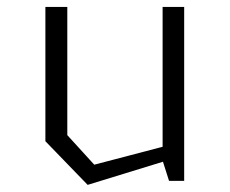

<svg xmlns="http://www.w3.org/2000/svg" viewBox="-20 -520 660 552"><path d="M173.5 -500H110.5V-114L232 11.5L448.5 -55L466 0H509.5V-500H447.5V-98L251 -46.5L173.5 -131.5Z"/></svg>

Font: Monaspace Krypton ExtraLight
Style: Regular
Weight: 200
Designer: Riley Cran & the Lettermatic Team
Foundry: Lettermatic
Version: Version 1.101 (Monaspace Krypton)